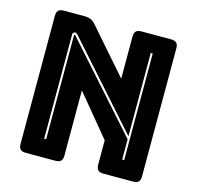

<svg xmlns="http://www.w3.org/2000/svg" viewBox="-105 -830 963 939"><g transform="rotate(15 376.5 -360.0)"><path d="M201 -622Q196 -627 193 -629Q190 -631 186 -631Q182 -631 178 -628Q174 -625 174 -619V-90H184V-617Q184 -618 184.5 -619Q185 -620 186 -620Q187 -620 188.5 -619Q190 -618 191 -617L569 -193V-90H579V-630H569V-208ZM255 0H105Q86 0 77.5 -8.5Q69 -17 69 -36V-684Q69 -703 77.5 -711.5Q86 -720 105 -720H209Q228 -720 241.5 -714Q255 -708 268 -693L462 -471V-684Q462 -703 470.5 -711.5Q479 -720 498 -720H648Q667 -720 675.5 -711.5Q684 -703 684 -684V-36Q684 -17 675.5 -8.5Q667 0 648 0H498Q479 0 470.5 -8.5Q462 -17 462 -36V-159L291 -366V-36Q291 -17 282.5 -8.5Q274 0 255 0Z"/></g></svg>

Font: Bungee Inline
Style: Regular
Weight: 400
Version: Version 1.000;PS 1.0;hotconv 1.0.72;makeotf.lib2.5.5900